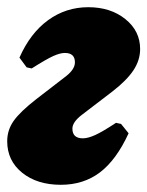

<svg xmlns="http://www.w3.org/2000/svg" viewBox="-26 -502 409 533"><path d="M310 -158 331 -132Q297 -58 251.5 -23.5Q206 11 143 11Q77 11 35.5 -22.5Q-6 -56 -6 -110Q-6 -141 12 -166.5Q30 -192 75 -227L158 -291Q182 -310 182 -329Q182 -355 154 -355Q141 -355 122 -346.5Q103 -338 62 -312L48 -315L28 -342Q58 -410 107.5 -446Q157 -482 219 -482Q281 -482 322 -449Q363 -416 363 -366Q363 -335 344.5 -307Q326 -279 286 -248L201 -183Q175 -163 175 -145Q175 -118 204 -118Q218 -118 238 -127Q258 -136 296 -161Z"/></svg>

Font: Alegreya Black
Style: Italic
Weight: 900
Italic angle: -7°
Designer: Juan Pablo del Peral
Foundry: Huerta Tipografica
Version: Version 2.007; ttfautohint (v1.6)